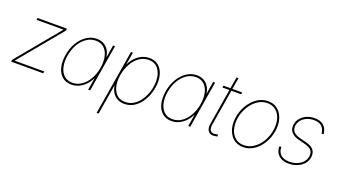

<svg xmlns="http://www.w3.org/2000/svg" viewBox="-70 -1272 3651 2076"><g transform="rotate(20 1756.0 -234.0)"><path d="M25.9 0 29.8 -22.5 438 -515.6V-518.6H129.4L133.3 -541H471.7L467.8 -517.6L60.1 -24.9V-22.5H398.9L395 0Z M721.7 11.2Q657.2 11.2 615 -25.1Q572.8 -61.5 556.9 -125Q541 -188.5 554.2 -269Q567.4 -349.1 604.7 -412.4Q642.1 -475.6 696.3 -512.2Q750.5 -548.8 814.5 -548.8Q858.9 -548.8 893.1 -530.5Q927.2 -512.2 949 -479Q970.7 -445.8 976.6 -401.4H979.5L1002.4 -541H1024.9L935.1 0H912.6L935.1 -136.7H932.6Q911.6 -92.8 878.9 -59.3Q846.2 -25.9 806.2 -7.3Q766.1 11.2 721.7 11.2ZM724.6 -11.2Q783.2 -11.2 831.3 -44.9Q879.4 -78.6 912.4 -137Q945.3 -195.3 957.5 -269Q969.7 -343.3 956.1 -401.4Q942.4 -459.5 905.8 -492.9Q869.1 -526.4 811 -526.4Q753.4 -526.4 704.6 -492.9Q655.8 -459.5 622.3 -401.4Q588.9 -343.3 576.7 -269Q564.5 -195.3 578.4 -137Q592.3 -78.6 629.4 -44.9Q666.5 -11.2 724.6 -11.2Z M1084.5 204.1 1208 -541H1230.5L1207 -401.4H1209.5Q1230 -445.8 1262.7 -479Q1295.4 -512.2 1335.9 -530.5Q1376.5 -548.8 1420.4 -548.8Q1475.6 -548.8 1514.4 -521.7Q1553.2 -494.6 1573.7 -447Q1594.2 -399.4 1594.2 -336.4Q1594.2 -275.9 1576.2 -214.4Q1558.1 -152.8 1523.7 -101.8Q1489.3 -50.8 1440.7 -19.8Q1392.1 11.2 1331.1 11.2Q1285.6 11.2 1251 -7.1Q1216.3 -25.4 1194.6 -58.8Q1172.9 -92.3 1166 -136.7H1163.6L1106.9 204.1ZM1331.5 -11.2Q1387.2 -11.2 1431.6 -40.3Q1476.1 -69.3 1507.3 -116.9Q1538.6 -164.6 1555.2 -221.9Q1571.8 -279.3 1571.8 -335.9Q1571.8 -420.9 1532 -473.6Q1492.2 -526.4 1419.9 -526.4Q1363.8 -526.4 1319.3 -497.3Q1274.9 -468.3 1243.7 -420.7Q1212.4 -373 1195.8 -315.4Q1179.2 -257.8 1179.2 -201.2Q1179.2 -117.2 1219 -64.2Q1258.8 -11.2 1331.5 -11.2Z M1873 11.2Q1808.6 11.2 1766.4 -25.1Q1724.1 -61.5 1708.3 -125Q1692.4 -188.5 1705.6 -269Q1718.8 -349.1 1756.1 -412.4Q1793.5 -475.6 1847.7 -512.2Q1901.9 -548.8 1965.8 -548.8Q2010.3 -548.8 2044.4 -530.5Q2078.6 -512.2 2100.3 -479Q2122.1 -445.8 2127.9 -401.4H2130.9L2153.8 -541H2176.3L2086.4 0H2064L2086.4 -136.7H2084Q2063 -92.8 2030.3 -59.3Q1997.6 -25.9 1957.5 -7.3Q1917.5 11.2 1873 11.2ZM1876 -11.2Q1934.6 -11.2 1982.7 -44.9Q2030.8 -78.6 2063.7 -137Q2096.7 -195.3 2108.9 -269Q2121.1 -343.3 2107.4 -401.4Q2093.8 -459.5 2057.1 -492.9Q2020.5 -526.4 1962.4 -526.4Q1904.8 -526.4 1856 -492.9Q1807.1 -459.5 1773.7 -401.4Q1740.2 -343.3 1728 -269Q1715.8 -195.3 1729.7 -137Q1743.7 -78.6 1780.8 -44.9Q1817.9 -11.2 1876 -11.2Z M2487.8 -541 2483.9 -518.6H2268.1L2272 -541ZM2374.5 -672.4H2397L2302.7 -103Q2294.4 -54.2 2314.2 -32.5Q2334 -10.7 2377.9 -20Q2382.8 -21 2388.2 -22Q2393.6 -22.9 2398.4 -23.4L2399.4 -1.5Q2393.6 -1 2388.2 0Q2382.8 1 2377 2Q2322.3 13.2 2296.6 -17.3Q2271 -47.9 2280.3 -103Z M2696.8 11.2Q2640.1 11.2 2598.1 -17.1Q2556.2 -45.4 2533 -95Q2509.8 -144.5 2509.8 -209Q2509.8 -271.5 2530.3 -331.8Q2550.8 -392.1 2588.1 -440.9Q2625.5 -489.7 2676 -519.3Q2726.6 -548.8 2786.6 -548.8Q2842.8 -548.8 2884.5 -520.5Q2926.3 -492.2 2949.2 -442.6Q2972.2 -393.1 2972.2 -329.1Q2972.2 -267.1 2951.9 -206.5Q2931.6 -146 2894.5 -96.9Q2857.4 -47.9 2806.9 -18.3Q2756.3 11.2 2696.8 11.2ZM2697.3 -11.2Q2752.4 -11.2 2798.6 -39.1Q2844.7 -66.9 2878.7 -112.8Q2912.6 -158.7 2931.2 -215.1Q2949.7 -271.5 2949.7 -328.1Q2949.7 -386.7 2929.9 -431.4Q2910.2 -476.1 2873.3 -501.2Q2836.4 -526.4 2786.1 -526.4Q2732.9 -526.4 2687 -499.8Q2641.1 -473.1 2606.4 -427.7Q2571.8 -382.3 2552 -325.9Q2532.2 -269.5 2532.2 -210Q2532.2 -121.6 2576.9 -66.4Q2621.6 -11.2 2697.3 -11.2Z M3223.6 10.7Q3174.8 10.7 3140.4 -5.1Q3106 -21 3086.7 -50.5Q3067.4 -80.1 3064.5 -121.1Q3064.5 -125.5 3064.7 -125.5Q3064.9 -125.5 3064.5 -130.9L3086.9 -133.3Q3087.4 -73.2 3122.8 -42.5Q3158.2 -11.7 3223.6 -11.7Q3273.9 -11.7 3315.7 -30.5Q3357.4 -49.3 3382.6 -82.5Q3407.7 -115.7 3407.7 -159.2Q3407.7 -192.9 3385.3 -214.8Q3362.8 -236.8 3318.4 -248.5L3235.8 -270Q3182.1 -284.2 3154.3 -313Q3126.5 -341.8 3126.5 -383.3Q3126.5 -431.6 3153.1 -469Q3179.7 -506.3 3223.6 -527.3Q3267.6 -548.3 3320.8 -548.3Q3385.7 -548.3 3423.3 -517.1Q3460.9 -485.8 3469.2 -424.8Q3469.2 -422.4 3469.2 -422.1Q3469.2 -421.9 3469.2 -418.9L3447.3 -415Q3441.9 -470.7 3410.4 -498.3Q3378.9 -525.9 3320.8 -525.9Q3272.9 -525.9 3233.9 -507.6Q3194.8 -489.3 3172.1 -457Q3149.4 -424.8 3149.4 -384.3Q3149.4 -350.1 3172.4 -326.9Q3195.3 -303.7 3242.2 -291.5L3325.2 -270Q3376.5 -256.8 3403.3 -229.2Q3430.2 -201.7 3430.2 -160.2Q3430.2 -121.6 3413.6 -90.3Q3397 -59.1 3368.2 -36.4Q3339.4 -13.7 3302 -1.5Q3264.6 10.7 3223.6 10.7Z"/></g></svg>

Font: Inter 17pt Thin
Style: Italic
Weight: 250
Italic angle: -9.3988°
Version: Version 4.001;git-66647c0bb